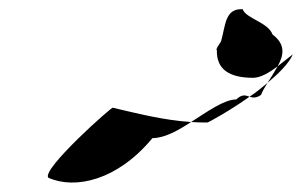

<svg xmlns="http://www.w3.org/2000/svg" viewBox="-20 -578 656 417"><path d="M85 -192C143 -166 235 -186 311 -278C337 -278 366 -294 395 -313C335 -317 281 -331 225 -344C227 -350 69 -210 85 -192ZM395 -313C431 -336 467 -362 493 -362C506 -374 513 -371 522 -368C477 -336 432 -312 431 -312C419 -312 407 -312 395 -313ZM451 -469C450 -428 477 -409 530 -409C546 -409 566 -421 583 -434C597 -459 600 -482 572 -503C562 -530 515 -537 507 -558C468 -560 470 -522 460 -488C459 -486 447 -470 451 -469ZM522 -368C528 -366 536 -364 547 -372C550 -380 556 -390 561 -398C549 -388 536 -377 522 -368ZM561 -398C569 -410 576 -422 583 -434C596 -444 608 -454 616 -460C608 -441 586 -419 561 -398Z"/></svg>

Font: Alpina
Style: Obl
Weight: 400
Version: Version 0.9